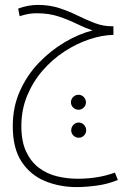

<svg xmlns="http://www.w3.org/2000/svg" viewBox="-20 -491 539 782"><path d="M292 271Q224 271 164.5 247Q105 223 68.5 168.5Q32 114 32 22Q32 -55 61 -120Q90 -185 138 -235Q186 -285 243.5 -319Q301 -353 357 -367Q327 -377 293.5 -393.5Q260 -410 220 -423.5Q180 -437 130 -437Q110 -437 94.5 -434Q79 -431 60 -425L54 -456Q75 -464 95.5 -467.5Q116 -471 134 -471Q182 -471 221.5 -458Q261 -445 296.5 -427.5Q332 -410 366 -397Q400 -384 436 -384H442V-349Q395 -348 343 -330.5Q291 -313 242 -281Q193 -249 153.5 -203.5Q114 -158 90.5 -101Q67 -44 67 23Q67 85 86.5 126.5Q106 168 138.5 192.5Q171 217 212 227Q253 237 296 237Q380 237 448 212L460 242Q419 259 373.5 265Q328 271 292 271ZM300 -44Q287 -44 278 -53Q269 -62 269 -74Q269 -87 278 -96Q287 -105 300 -105Q312 -105 321 -96Q330 -87 330 -74Q330 -62 321 -53Q312 -44 300 -44ZM301 70Q288 70 279 61Q270 52 270 40Q270 27 279 17.5Q288 8 301 8Q313 8 322 17.5Q331 27 331 40Q331 52 322 61Q313 70 301 70Z"/></svg>

Font: Noto Sans Arabic UI XCn XLt
Style: Regular
Weight: 200
Width: 2
Designer: Monotype Design Team, Nadine Chahine and Nizar Qandah
Foundry: Monotype Imaging Inc.
Version: Version 2.010; ttfautohint (v1.8.4.7-5d5b)